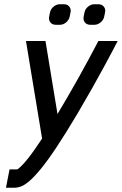

<svg xmlns="http://www.w3.org/2000/svg" viewBox="-20 -718 580 913"><path d="M447.8 -522.9H539.6L532.2 -509.3Q529.8 -502.9 477.1 -405Q424.3 -307.1 349.6 -179.7Q291.5 -82 248.3 -17.1Q205.1 47.9 173.1 86.4Q141.1 125 118.4 144Q95.7 163.1 79.3 168.9Q63 174.8 49.8 174.8H8.3L25.4 87.4H62.5Q100.1 63 180.2 -59.1L103.5 -522.9H196.3L253.4 -175.8Q352.1 -339.8 447.8 -522.9ZM284.2 -697.8Q300.3 -697.8 309.6 -686.5Q316.4 -677.7 316.4 -666.5Q316.4 -662.6 315.4 -658.7L311.5 -639.6Q308.1 -623 294.4 -611.6Q280.8 -600.1 264.6 -600.1H245.6Q229 -600.1 219.7 -611.3Q212.9 -620.1 212.9 -630.9Q212.9 -635.3 213.9 -639.6L217.8 -658.7Q220.7 -674.8 234.6 -686.3Q248.5 -697.8 264.6 -697.8ZM448.2 -697.8Q464.4 -697.8 473.6 -686.5Q480.5 -677.7 480.5 -666.5Q480.5 -662.6 479.5 -658.7L475.6 -639.6Q472.2 -623 458.5 -611.6Q444.8 -600.1 428.7 -600.1H409.7Q393.1 -600.1 383.8 -611.3Q377 -620.1 377 -630.9Q377 -635.3 377.9 -639.6L381.8 -658.7Q384.8 -674.8 398.7 -686.3Q412.6 -697.8 428.7 -697.8Z"/></svg>

Font: Qaz
Style: Italic
Weight: 400
Italic angle: -11.25°
Designer: GGBotNet
Foundry: f0n7
Version: 0.70